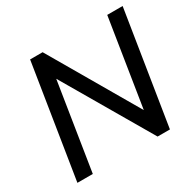

<svg xmlns="http://www.w3.org/2000/svg" viewBox="-154 -871 1051 1037"><g transform="rotate(-30 371.5 -352.5)"><path d="M44 0 156 -705H234L551 -161L637 -705H733L621 0H544L226 -544L140 0Z"/></g></svg>

Font: Nunito Sans SemiBold
Style: Italic
Weight: 600
Italic angle: -9°
Designer: Vernon Adams
Foundry: Vernon Adams
Version: Version 3.006; ttfautohint (v1.8.3)